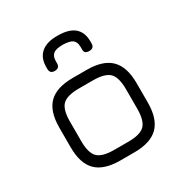

<svg xmlns="http://www.w3.org/2000/svg" viewBox="-163 -840 938 973"><g transform="rotate(-30 306.0 -353.5)"><path d="M306 -707Q435 -707 435 -598V-587Q435 -559 406 -559Q378 -559 378 -582V-598Q378 -628 362 -640.5Q346 -653 305 -654Q265 -654 249 -641Q233 -628 233 -598V-587Q233 -559 204 -559Q176 -559 176 -587V-598Q176 -652 209.5 -680Q243 -708 306 -707ZM265 0Q170 0 125 -44.5Q80 -89 80 -184V-298Q80 -394 125 -438.5Q170 -483 265 -483H347Q442 -483 487 -438Q532 -393 532 -298V-185Q532 -90 487 -45Q442 0 347 0ZM142 -184Q142 -115 168.5 -88.5Q195 -62 265 -62H347Q417 -62 443.5 -88.5Q470 -115 470 -185V-298Q470 -368 443.5 -394.5Q417 -421 347 -421H265Q195 -421 168.5 -394.5Q142 -368 142 -298Z"/></g></svg>

Font: Jura Medium
Style: Regular
Weight: 500
Designer: Daniel Johnson, Alexei Vanyashin
Foundry: Daniel Johnson
Version: Version 5.103